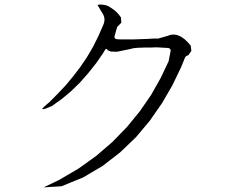

<svg xmlns="http://www.w3.org/2000/svg" viewBox="-20 -807 1040 849"><path d="M172.9 21.5 240.2 -10.7 327.1 -61.5 406.2 -118.2 477.5 -179.7 542 -246.1 598.6 -315.4 648.4 -387.7 690.4 -461.9 725.6 -536.1 734.4 -581.1Q736.3 -591.8 724.6 -594.7L709 -595.7L691.4 -596.7L669.9 -597.7L645.5 -596.7H620.1L589.8 -595.7L570.3 -593.8L553.7 -589.8L497.1 -578.1L469.7 -579.1L456.1 -585Q450.2 -596.7 444.3 -585.9L435.5 -571.3L404.3 -526.4L370.1 -483.4L334 -442.4L294.9 -404.3L252.9 -369.1L209 -337.9L182.6 -327.1Q155.3 -317.4 176.8 -336.9L196.3 -353.5L234.4 -391.6L270.5 -429.7L303.7 -469.7L335 -510.7L364.3 -553.7L390.6 -598.6L414.1 -645.5L438.5 -701.2Q448.2 -728.5 430.7 -752L411.1 -785.2L422.9 -787.1L434.6 -786.1L447.3 -784.2L460 -779.3L470.7 -772.5L482.4 -764.6L494.1 -754.9L504.9 -743.2L514.6 -730.5L516.6 -707L498 -687.5L486.3 -646.5Q484.4 -636.7 495.1 -633.8L509.8 -632.8H527.3H547.9H572.3L599.6 -633.8L629.9 -634.8L662.1 -636.7H680.7L720.7 -648.4L735.4 -653.3L750 -654.3L765.6 -651.4L781.2 -644.5L795.9 -633.8L809.6 -621.1L823.2 -605.5L826.2 -582L812.5 -562.5Q800.8 -560.5 796.9 -549.8L781.2 -510.7L742.2 -429.7L696.3 -350.6L642.6 -273.4L581.1 -200.2L510.7 -132.8L433.6 -73.2L347.7 -22.5L252 16.6Z"/></svg>

Font: B2 Hana
Style: Regular
Weight: 500
Version: 2020-08-05; (max)